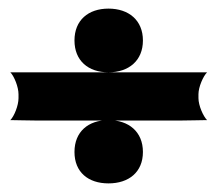

<svg xmlns="http://www.w3.org/2000/svg" viewBox="-20 -488 513 446"><path d="M441 -260V-269C441 -286 452 -311 461 -320H459H398H66H5H4C13 -311 23 -286 23 -269V-260C23 -243 13 -218 4 -209H5C16 -209 46 -208 66 -208H398C418 -208 448 -209 459 -209H461C452 -218 441 -243 441 -260ZM232 -320C279 -320 312 -347 312 -394C312 -441 279 -468 232 -468C185 -468 153 -441 153 -394C153 -347 185 -320 232 -320ZM232 -62C279 -62 312 -88 312 -135C312 -182 279 -209 232 -209C185 -209 153 -182 153 -135C153 -88 185 -62 232 -62Z"/></svg>

Font: Asimov
Style: EdgeExtreme
Weight: 500
Designer: Google
Version: Version 2.000980: 2014